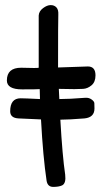

<svg xmlns="http://www.w3.org/2000/svg" viewBox="-20 -733 395 754"><path d="M272 -383 211 -384 213 -344Q252 -344 315 -349Q329 -350 339.5 -342.5Q350 -335 350.5 -328Q351 -321 351 -307Q351 -272 312 -268Q250 -263 217 -263Q225 -121 236 -47Q240 -13 224 -5Q211 1 189 1Q167 1 163 -23Q149 -116 141 -264Q84 -266 52 -268Q20 -270 20 -296Q20 -347 61 -347Q77 -347 137 -344L136 -383Q127 -382 67 -382Q7 -382 7 -417Q7 -467 63 -467L113 -466Q130 -466 132 -467V-672Q133 -689 149 -701Q165 -713 179 -713Q193 -713 201.5 -704Q210 -695 209 -676Q208 -657 208 -468L325 -472Q355 -472 355 -437Q355 -411 339.5 -398Q324 -385 306.5 -384Q289 -383 272 -383Z"/></svg>

Font: Patrick Hand
Style: Regular
Weight: 400
Designer: Patrick Wagesreiter
Foundry: Patrick Wagesreiter
Version: Version 1.003;PS 001.003;hotconv 1.0.70;makeotf.lib2.5.58329